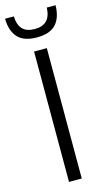

<svg xmlns="http://www.w3.org/2000/svg" viewBox="-137 -867 502 909"><g transform="rotate(-15 114.0 -412.0)"><path d="M144.5 0H82V-639H144.5ZM113 -700Q50 -700 20.2 -732Q-9.5 -764 -10.5 -824.5H32.5Q34 -782.5 53.8 -761.8Q73.5 -741 113 -741Q152.5 -741 172.5 -761.8Q192.5 -782.5 194 -824.5H237Q236 -764 206.5 -732Q177 -700 113 -700Z"/></g></svg>

Font: Anek Latin Light
Style: Regular
Weight: 300
Designer: Yesha Goshar
Foundry: Ek Type
Version: Version 1.003